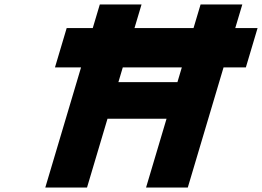

<svg xmlns="http://www.w3.org/2000/svg" viewBox="-20 -845 1180 865"><path d="M533.2 -541.5H799.2L779.4 -475H513.4ZM464.3 -310H730.3L638 0H826L987.2 -541.5H1087.7L1140.4 -718.5H1039.9L1071.7 -825H883.7L851.9 -718.5H585.9L617.7 -825H429.7L397.9 -718.5H280.4L227.7 -541.5H345.2L184 0H372Z"/></svg>

Font: Hussar
Style: BdOblThree
Weight: 700
Foundry: Cannot Into Space Fonts
Version: Version 2.00